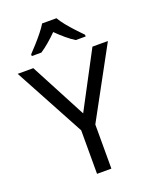

<svg xmlns="http://www.w3.org/2000/svg" viewBox="-170 -1038 906 1132"><g transform="rotate(-20 283.0 -472.0)"><path d="M283 -363 469 -714H566L328 -277V0H238V-273L0 -714H98ZM327 -944Q339 -922 361.5 -894.5Q384 -867 408.5 -840.5Q433 -814 452 -795V-784H390Q364 -800 336 -823.5Q308 -847 281 -874Q254 -847 227 -824Q200 -801 174 -784H114V-795Q133 -815 156.5 -841Q180 -867 202 -894.5Q224 -922 237 -944Z"/></g></svg>

Font: Noto Sans Kaithi
Style: Regular
Weight: 400
Designer: Monotype Design Team
Foundry: Monotype Imaging Inc.
Version: Version 2.005; ttfautohint (v1.8.4.7-5d5b)